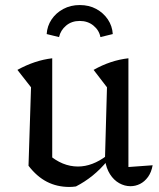

<svg xmlns="http://www.w3.org/2000/svg" viewBox="-20 -732 630 761"><path d="M489 -70 585 -77Q580 -49 566.5 -30.5Q553 -12 535 -3Q517 6 497 6Q474 6 452.5 -6Q431 -18 416 -41.5Q401 -65 396 -99L404 -386L351 -455Q418 -493 489 -501ZM281 7Q274 8 267.5 8.5Q261 9 255 9Q206 9 166 -11.5Q126 -32 93 -75L172 -120Q227 -72 289 -72Q346 -72 403 -115L406 -95Q378 -61 347 -36Q316 -11 281 7ZM93 -75 103 -386 49 -455Q118 -493 187 -501V-88ZM296 -712Q333 -712 361.5 -696.5Q390 -681 407.5 -655Q425 -629 427 -597L378 -585Q373 -612 350.5 -630.5Q328 -649 296 -649Q264 -649 242 -630.5Q220 -612 214 -585L165 -597Q167 -629 184.5 -655Q202 -681 231 -696.5Q260 -712 296 -712Z"/></svg>

Font: Piazzolla Thin Medium
Style: Regular
Weight: 500
Version: Version 2.005